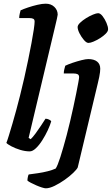

<svg xmlns="http://www.w3.org/2000/svg" viewBox="-20 -820 606 1040"><path d="M141 0Q116.5 0 89.5 -8.2Q62.5 -16.5 41.8 -27.5Q21 -38.5 14.5 -46Q20 -59.5 28.2 -86.5Q36.5 -113.5 47 -149Q57.5 -184.5 68.2 -224.2Q79 -264 88.5 -302Q100 -347 111.2 -396.8Q122.5 -446.5 132.5 -495.2Q142.5 -544 150.5 -586.5Q158.5 -629 163 -659.8Q167.5 -690.5 167.5 -703Q167.5 -714.5 160.2 -718.2Q153 -722 140.5 -722H84Q84 -733 86.8 -745.2Q89.5 -757.5 91.5 -764Q106.5 -771 131.8 -779.5Q157 -788 183 -794Q209 -800 227.5 -800Q256.5 -800 274.5 -782.5Q292.5 -765 292.5 -740.5Q292.5 -737.5 288.2 -718Q284 -698.5 278.5 -676.5L135 -73L146 -66Q157 -76 171.8 -96Q186.5 -116 201.5 -138.5Q216.5 -161 226.5 -177Q235.5 -177 245.2 -172.5Q255 -168 257.5 -163Q251.5 -142 238.8 -114.5Q226 -87 209.2 -60.5Q192.5 -34 174.5 -17Q156.5 0 141 0ZM228 200Q221.5 200 207 195.5Q192.5 191 176.5 184Q160.5 177 147 170Q133.5 163 128.5 158Q128.5 149.5 131 138.2Q133.5 127 135.5 125Q159 122 186.2 118Q213.5 114 238.8 107.5Q264 101 281.5 93Q286.5 86 293 70Q299.5 54 307.2 30Q315 6 323.5 -24Q332 -54 341.5 -89.2Q351 -124.5 360 -163.5Q369 -201.5 377.5 -240.8Q386 -280 393 -314.8Q400 -349.5 404.2 -373Q408.5 -396.5 408.5 -402Q408.5 -414 400.5 -418Q392.5 -422 378.5 -422H325.5Q325.5 -434 328.5 -445.2Q331.5 -456.5 333.5 -464Q349 -471.5 373.2 -479.8Q397.5 -488 421.2 -494Q445 -500 458 -500Q489 -500 506 -486.5Q523 -473 523 -447.5Q523 -440.5 521.8 -429.2Q520.5 -418 517.5 -402.8Q514.5 -387.5 509.5 -367.5L401 87Q396.5 97 377 116Q357.5 135 330.5 154Q303.5 173 276 186.5Q248.5 200 228 200ZM459 -587.5Q448.3 -587.5 434.7 -603.2Q421 -619 410.8 -639.1Q400.5 -659.3 400.5 -673.5Q400.5 -684 413.8 -696.7Q427 -709.5 446.2 -721.5Q465.5 -733.5 483.8 -741Q502.1 -748.5 511.5 -748.5Q523.2 -748.5 535.6 -732.6Q547.9 -716.7 556.7 -696.1Q565.5 -675.5 565.5 -661.5Q565.5 -650.5 553.1 -637.8Q540.7 -625.1 522.3 -613.5Q504 -602 486.8 -594.8Q469.7 -587.5 459 -587.5Z"/></svg>

Font: Texturina Medium
Style: Italic
Weight: 500
Italic angle: -11°
Designer: Guillermo Torres Carreño
Foundry: Omnibus-Type
Version: Version 1.002